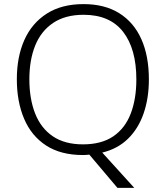

<svg xmlns="http://www.w3.org/2000/svg" viewBox="-20 -745 808 935"><path d="M705 -358Q705 -267 679.5 -193Q654 -119 603.5 -69.5Q553 -20 478 -2L634 170H552L415 8Q407 9 399 9.5Q391 10 384 10Q276 10 204.5 -36.5Q133 -83 97.5 -166.5Q62 -250 62 -359Q62 -468 98.5 -550Q135 -632 207.5 -678.5Q280 -725 387 -725Q490 -725 561 -680.5Q632 -636 668.5 -554Q705 -472 705 -358ZM123 -359Q123 -264 151 -192.5Q179 -121 237 -81.5Q295 -42 384 -42Q474 -42 531.5 -81Q589 -120 616.5 -191.5Q644 -263 644 -358Q644 -507 579.5 -590Q515 -673 387 -673Q298 -673 239 -633.5Q180 -594 151.5 -523.5Q123 -453 123 -359Z"/></svg>

Font: Noto Sans Light
Style: Regular
Weight: 300
Designer: Monotype Design Team
Foundry: Monotype Imaging Inc.
Version: Version 2.007